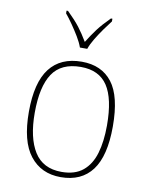

<svg xmlns="http://www.w3.org/2000/svg" viewBox="-87 -829 704 903"><g transform="rotate(10 265.5 -378.0)"><path d="M265 10Q172 10 118.5 -58Q65 -126 65 -267Q65 -407 117 -474.5Q169 -542 270 -542Q365 -542 415.5 -476.5Q466 -411 466 -267Q466 -126 415 -58Q364 10 265 10ZM265 -15Q329 -15 367 -46.5Q405 -78 421.5 -134.5Q438 -191 438 -267Q438 -395 397.5 -456Q357 -517 270 -517Q176 -517 134.5 -454.5Q93 -392 93 -267Q93 -148 134.5 -81.5Q176 -15 265 -15ZM249 -606Q241 -629 225 -655.5Q209 -682 191 -708Q173 -734 157 -753V-766H164Q202 -729 223.5 -701Q245 -673 267 -636Q290 -673 311 -701Q332 -729 369 -766H376V-753Q361 -734 342.5 -708Q324 -682 308 -655.5Q292 -629 284 -606Z"/></g></svg>

Font: Noto Serif Thin
Style: Regular
Weight: 100
Designer: Monotype Design Team
Foundry: Monotype Imaging Inc.
Version: Version 2.015